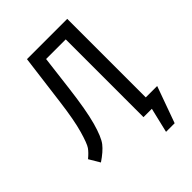

<svg xmlns="http://www.w3.org/2000/svg" viewBox="-236 -807 1072 1072"><g transform="rotate(-45 300.0 -271.0)"><path d="M491 -69H581L503 147H435L470 0H404V-614H249L224 -410Q205 -254 182 -171Q159 -88 134 -56Q109 -24 57 11L19 -53Q48 -77 62.5 -97.5Q77 -118 97.5 -189.5Q118 -261 134 -386L173 -689H491Z"/></g></svg>

Font: Fira Mono
Style: Regular
Weight: 400
Designer: Carrois Corporate & Edenspiekermann AG
Foundry: Carrois Corporate GbR & Edenspiekermann AG
Version: Version 3.206;PS 003.206;hotconv 1.0.70;makeotf.lib2.5.58329